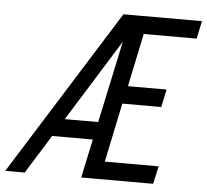

<svg xmlns="http://www.w3.org/2000/svg" viewBox="-93 -752 869 806"><g transform="rotate(5 342.0 -349.0)"><path d="M-42 0 395 -698H474L40 0ZM116 -163 133 -238H368L351 -163ZM278 0 427 -698H726L710 -623H487L440 -399H603L587 -324H423L371 -75H598L581 0Z"/></g></svg>

Font: Azeret Mono Thin Light
Style: Italic
Weight: 300
Italic angle: -12°
Version: Version 1.002